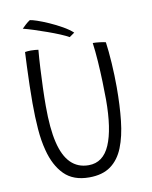

<svg xmlns="http://www.w3.org/2000/svg" viewBox="-93 -908 792 999"><g transform="rotate(-10 303.0 -409.0)"><path d="M297.5 20.5Q213.5 20.5 165.8 -27.5Q118 -75.5 96.5 -159.5Q83 -210 78 -273.5Q73 -337 73 -411Q73 -453 74.2 -504.8Q75.5 -556.5 77.5 -604Q79.5 -651.5 81 -680Q87.5 -681 95.5 -681.8Q103.5 -682.5 111.5 -682.5Q123.5 -682.5 134.2 -681.5Q145 -680.5 151.5 -679.5Q147.5 -636 144.8 -584Q142 -532 140.2 -479.8Q138.5 -427.5 138.5 -384Q138.5 -265 156 -192Q191 -42.5 305.5 -42.5Q382 -42.5 417.5 -125Q453 -207.5 453 -363Q453 -402.5 451.2 -456.8Q449.5 -511 445.8 -566.2Q442 -621.5 436 -665Q452 -665 472.5 -662.5Q493 -660 504 -657Q510.5 -611.5 514.8 -545.2Q519 -479 519 -417.5Q519 -320.5 510.2 -240.2Q501.5 -160 478.2 -101.5Q455 -43 411.2 -11.2Q367.5 20.5 297.5 20.5ZM134 -839Q144 -838.5 170.8 -829.5Q197.5 -820.5 231.5 -805.5Q265.5 -790.5 297.8 -772.2Q330 -754 350.5 -735L323.5 -716Q307 -725.5 277.8 -737.8Q248.5 -750 214.2 -762.2Q180 -774.5 147.2 -785Q114.5 -795.5 90.5 -801.5Q97.5 -809 110.5 -820.8Q123.5 -832.5 134 -839Z"/></g></svg>

Font: Grandstander ExtraLight
Style: Regular
Weight: 200
Designer: Tyler Finck
Foundry: Etcetera Type Co
Version: Version 1.200; ttfautohint (v1.8.3)